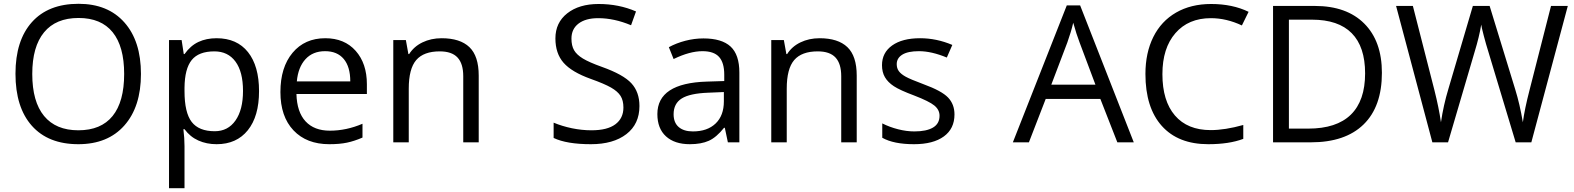

<svg xmlns="http://www.w3.org/2000/svg" viewBox="-20 -745 8240 1005"><path d="M717.8 -357.9Q717.8 -186.5 631.1 -88.4Q544.4 9.8 390.1 9.8Q232.4 9.8 146.7 -86.7Q61 -183.1 61 -358.9Q61 -533.2 147 -629.2Q232.9 -725.1 391.1 -725.1Q544.9 -725.1 631.3 -627.4Q717.8 -529.8 717.8 -357.9ZM148.9 -357.9Q148.9 -212.9 210.7 -137.9Q272.5 -63 390.1 -63Q508.8 -63 569.3 -137.7Q629.9 -212.4 629.9 -357.9Q629.9 -502 569.6 -576.4Q509.3 -650.9 391.1 -650.9Q272.5 -650.9 210.7 -575.9Q148.9 -501 148.9 -357.9Z M1113.8 9.8Q1061.5 9.8 1018.3 -9.5Q975.1 -28.8 945.8 -68.8H939.9Q945.8 -22 945.8 20V240.2H864.7V-535.2H930.7L941.9 -461.9H945.8Q977.1 -505.9 1018.6 -525.4Q1060.1 -544.9 1113.8 -544.9Q1220.2 -544.9 1278.1 -472.2Q1335.9 -399.4 1335.9 -268.1Q1335.9 -136.2 1277.1 -63.2Q1218.3 9.8 1113.8 9.8ZM1102.1 -476.1Q1020 -476.1 983.4 -430.7Q946.8 -385.3 945.8 -286.1V-268.1Q945.8 -155.3 983.4 -106.7Q1021 -58.1 1104 -58.1Q1173.3 -58.1 1212.6 -114.3Q1252 -170.4 1252 -269Q1252 -369.1 1212.6 -422.6Q1173.3 -476.1 1102.1 -476.1Z M1703.6 9.8Q1585 9.8 1516.4 -62.5Q1447.8 -134.8 1447.8 -263.2Q1447.8 -392.6 1511.5 -468.8Q1575.2 -544.9 1682.6 -544.9Q1783.2 -544.9 1841.8 -478.8Q1900.4 -412.6 1900.4 -304.2V-252.9H1531.7Q1534.2 -158.7 1579.3 -109.9Q1624.5 -61 1706.5 -61Q1793 -61 1877.4 -97.2V-24.9Q1834.5 -6.3 1796.1 1.7Q1757.8 9.8 1703.6 9.8ZM1681.6 -477.1Q1617.2 -477.1 1578.9 -435.1Q1540.5 -393.1 1533.7 -318.8H1813.5Q1813.5 -395.5 1779.3 -436.3Q1745.1 -477.1 1681.6 -477.1Z M2404.8 0V-346.2Q2404.8 -411.6 2375 -443.8Q2345.2 -476.1 2281.7 -476.1Q2197.8 -476.1 2158.7 -430.7Q2119.6 -385.3 2119.6 -280.8V0H2038.6V-535.2H2104.5L2117.7 -461.9H2121.6Q2146.5 -501.5 2191.4 -523.2Q2236.3 -544.9 2291.5 -544.9Q2388.2 -544.9 2437 -498.3Q2485.8 -451.7 2485.8 -349.1V0Z M3327.1 -189.9Q3327.1 -95.7 3258.8 -43Q3190.4 9.8 3073.2 9.8Q2946.3 9.8 2877.9 -22.9V-103Q2921.9 -84.5 2973.6 -73.7Q3025.4 -63 3076.2 -63Q3159.2 -63 3201.2 -94.5Q3243.2 -126 3243.2 -182.1Q3243.2 -219.2 3228.3 -242.9Q3213.4 -266.6 3178.5 -286.6Q3143.6 -306.6 3072.3 -332Q2972.7 -367.7 2929.9 -416.5Q2887.2 -465.3 2887.2 -543.9Q2887.2 -626.5 2949.2 -675.3Q3011.2 -724.1 3113.3 -724.1Q3219.7 -724.1 3309.1 -685.1L3283.2 -612.8Q3194.8 -649.9 3111.3 -649.9Q3045.4 -649.9 3008.3 -621.6Q2971.2 -593.3 2971.2 -543Q2971.2 -505.9 2984.9 -482.2Q2998.5 -458.5 3031 -438.7Q3063.5 -418.9 3130.4 -395Q3242.7 -355 3284.9 -309.1Q3327.1 -263.2 3327.1 -189.9Z M3790 0 3773.9 -76.2H3770Q3730 -25.9 3690.2 -8.1Q3650.4 9.8 3590.8 9.8Q3511.2 9.8 3466.1 -31.2Q3420.9 -72.3 3420.9 -147.9Q3420.9 -310.1 3680.2 -317.9L3771 -320.8V-354Q3771 -417 3743.9 -447Q3716.8 -477.1 3657.2 -477.1Q3590.3 -477.1 3505.9 -436L3481 -498Q3520.5 -519.5 3567.6 -531.7Q3614.7 -543.9 3662.1 -543.9Q3757.8 -543.9 3804 -501.5Q3850.1 -459 3850.1 -365.2V0ZM3606.9 -57.1Q3682.6 -57.1 3725.8 -98.6Q3769 -140.1 3769 -214.8V-263.2L3688 -259.8Q3591.3 -256.3 3548.6 -229.7Q3505.9 -203.1 3505.9 -147Q3505.9 -103 3532.5 -80.1Q3559.1 -57.1 3606.9 -57.1Z M4383.3 0V-346.2Q4383.3 -411.6 4353.5 -443.8Q4323.7 -476.1 4260.3 -476.1Q4176.3 -476.1 4137.2 -430.7Q4098.1 -385.3 4098.1 -280.8V0H4017.1V-535.2H4083L4096.2 -461.9H4100.1Q4125 -501.5 4169.9 -523.2Q4214.8 -544.9 4270 -544.9Q4366.7 -544.9 4415.5 -498.3Q4464.4 -451.7 4464.4 -349.1V0Z M4976.1 -146Q4976.1 -71.3 4920.4 -30.8Q4864.7 9.8 4764.2 9.8Q4657.7 9.8 4598.1 -23.9V-99.1Q4636.7 -79.6 4680.9 -68.4Q4725.1 -57.1 4766.1 -57.1Q4829.6 -57.1 4863.8 -77.4Q4897.9 -97.7 4897.9 -139.2Q4897.9 -170.4 4870.8 -192.6Q4843.8 -214.8 4765.1 -245.1Q4690.4 -272.9 4658.9 -293.7Q4627.4 -314.5 4612.1 -340.8Q4596.7 -367.2 4596.7 -403.8Q4596.7 -469.2 4649.9 -507.1Q4703.1 -544.9 4795.9 -544.9Q4882.3 -544.9 4964.8 -509.8L4936 -443.8Q4855.5 -477.1 4790 -477.1Q4732.4 -477.1 4703.1 -459Q4673.8 -440.9 4673.8 -409.2Q4673.8 -387.7 4684.8 -372.6Q4695.8 -357.4 4720.2 -343.8Q4744.6 -330.1 4814 -304.2Q4909.2 -269.5 4942.6 -234.4Q4976.1 -199.2 4976.1 -146Z M5828.6 0 5739.7 -227.1H5453.6L5365.7 0H5281.7L5564 -716.8H5633.8L5914.6 0ZM5713.9 -301.8 5630.9 -522.9Q5614.7 -564.9 5597.7 -626Q5586.9 -579.1 5566.9 -522.9L5482.9 -301.8Z M6318.4 -649.9Q6200.7 -649.9 6132.6 -571.5Q6064.5 -493.2 6064.5 -356.9Q6064.5 -216.8 6130.1 -140.4Q6195.8 -64 6317.4 -64Q6392.1 -64 6487.8 -90.8V-18.1Q6413.6 9.8 6304.7 9.8Q6147 9.8 6061.3 -85.9Q5975.6 -181.6 5975.6 -357.9Q5975.6 -468.3 6016.8 -551.3Q6058.1 -634.3 6136 -679.2Q6213.9 -724.1 6319.3 -724.1Q6431.6 -724.1 6515.6 -683.1L6480.5 -611.8Q6399.4 -649.9 6318.4 -649.9Z M7213.4 -363.8Q7213.4 -187 7117.4 -93.5Q7021.5 0 6841.3 0H6643.6V-713.9H6862.3Q7028.8 -713.9 7121.1 -621.6Q7213.4 -529.3 7213.4 -363.8ZM7125.5 -360.8Q7125.5 -500.5 7055.4 -571.3Q6985.4 -642.1 6847.2 -642.1H6726.6V-71.8H6827.6Q6976.1 -71.8 7050.8 -144.8Q7125.5 -217.8 7125.5 -360.8Z M7995.6 0H7913.6L7769.5 -478Q7759.3 -509.8 7746.6 -558.1Q7733.9 -606.4 7733.4 -616.2Q7722.7 -551.8 7699.2 -475.1L7559.6 0H7477.5L7287.6 -713.9H7375.5L7488.3 -272.9Q7511.7 -180.2 7522.5 -105Q7535.6 -194.3 7561.5 -279.8L7689.5 -713.9H7777.3L7911.6 -275.9Q7935.1 -200.2 7951.2 -105Q7960.4 -174.3 7986.3 -273.9L8098.6 -713.9H8186.5Z"/></svg>

Font: Open Sans ACDW
Style: acdw
Weight: 400
Foundry: Ascender Corporation
Version: Version 1.10